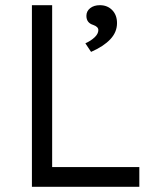

<svg xmlns="http://www.w3.org/2000/svg" viewBox="-20 -720 606 740"><path d="M103 0V-700H181V-76H517V0ZM331 -520 309 -553Q331 -563 345 -576.5Q359 -590 359 -604Q359 -617 339 -624Q313 -632 313 -659Q313 -677 327.5 -688.5Q342 -700 365 -700Q394 -700 412.5 -681Q431 -662 431 -631Q431 -596 405 -568.5Q379 -541 331 -520Z"/></svg>

Font: Lexend Light
Style: Regular
Weight: 300
Designer: Bonnie Shaver-Troup, Thomas Jockin
Foundry: Lexend
Version: Version 1.007; ttfautohint (v1.8.3)